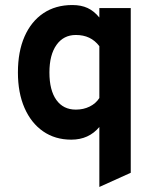

<svg xmlns="http://www.w3.org/2000/svg" viewBox="-20 -543 617 763"><path d="M374.8 200V-38.4Q353.9 -13.3 326.1 -0.7Q298.3 12 263.2 12Q198.9 12 151.2 -21.1Q103.6 -54.2 77.4 -114.2Q51.2 -174.2 51.2 -255Q51.2 -338 77.6 -398Q104 -458 152.4 -490.5Q200.8 -523 267.4 -523Q302.6 -523 328.2 -511.1Q353.8 -499.2 374.8 -473.4V-511H499.6V143.6ZM281.4 -107.4Q311.7 -107.4 336.2 -119.5Q360.8 -131.5 374.8 -153.4V-359.6Q357.5 -382.2 334.4 -393.1Q311.4 -404 281.4 -404Q232.6 -404 204.5 -364.5Q176.4 -325 176.4 -255Q176.4 -184.5 203.9 -145.9Q231.4 -107.4 281.4 -107.4Z"/></svg>

Font: Overpass
Style: Regular
Weight: 400
Designer: Delve Withrington, Dave Bailey, Thomas Jockin
Foundry: Delve Fonts LLC
Version: Version 4.000